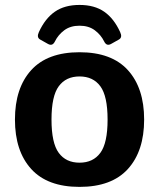

<svg xmlns="http://www.w3.org/2000/svg" viewBox="-20 -729 629 759"><path d="M455 -602.1Q464.8 -581.1 450.2 -572.8L418.9 -555.2Q401.3 -545.4 391.6 -565.4Q378.9 -591.3 354.7 -609.4Q330.5 -627.4 294.4 -627.4Q258.3 -627.4 234.1 -609.4Q209.9 -591.3 197.2 -565.4Q187.5 -545.4 169.9 -555.2L138.6 -572.8Q124 -581.1 133.7 -602.1Q158.2 -655.8 196.7 -682.6Q235.3 -709.5 294.4 -709.5Q353.5 -709.5 392.1 -682.6Q430.6 -655.8 455 -602.1ZM39.1 -256.3Q39.1 -380.9 103.3 -451.7Q167.5 -522.5 294.4 -522.5Q421.4 -522.5 485.6 -451.7Q549.8 -380.9 549.8 -256.3Q549.8 -131.8 485.6 -61Q421.4 9.8 294.4 9.8Q167.5 9.8 103.3 -61Q39.1 -131.8 39.1 -256.3ZM183.6 -256.3Q183.6 -163.6 212.2 -124.8Q240.7 -85.9 294.4 -85.9Q348.1 -85.9 376.7 -124.8Q405.3 -163.6 405.3 -256.3Q405.3 -349.1 376.7 -387.9Q348.1 -426.8 294.4 -426.8Q240.7 -426.8 212.2 -387.9Q183.6 -349.1 183.6 -256.3Z"/></svg>

Font: Istok
Style: Bold
Weight: 700
Designer: Andrey V. Panov
Foundry: Andrey V. Panov
Version: Version 1.0.1